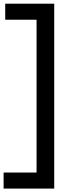

<svg xmlns="http://www.w3.org/2000/svg" viewBox="-23 -820 442 1066"><path d="M6 -799.5V-710.5H180V138H-3V227H278V-799.5Z"/></svg>

Font: Hepta Slab ExtraLight Medium
Style: Regular
Weight: 500
Version: Version 1.100